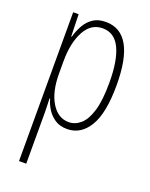

<svg xmlns="http://www.w3.org/2000/svg" viewBox="-145 -615 721 925"><g transform="rotate(20 215.5 -152.5)"><path d="M235 -539Q387 -539 387 -270Q387 -126 345.5 -58Q304 10 234 10Q197 10 172 -6.5Q147 -23 131 -48Q115 -73 108 -100H105Q105 -88 106 -70Q107 -52 107 -29V234H70V-529H98L101 -416H104Q113 -449 129 -477Q145 -505 170.5 -522Q196 -539 235 -539ZM231 -505Q171 -505 139 -445Q107 -385 107 -291V-228Q107 -135 141 -79.5Q175 -24 230 -24Q263 -24 290.5 -48Q318 -72 334 -125.5Q350 -179 350 -270Q350 -383 321 -444Q292 -505 231 -505Z"/></g></svg>

Font: Noto Sans Malayalam ExtraCondensed ExtraLight
Style: Regular
Weight: 200
Width: 2
Designer: Jelle Bosma - Monotype Design Team
Foundry: Monotype Imaging Inc.
Version: Version 2.104; ttfautohint (v1.8.4.7-5d5b)